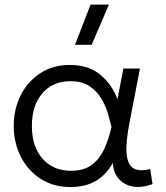

<svg xmlns="http://www.w3.org/2000/svg" viewBox="-20 -774 702 810"><path d="M276.5 15Q205 15 151.5 -19.5Q98 -54 68 -112.5Q38 -171 38 -242.5Q38 -314.5 67.8 -372.8Q97.5 -431 150.5 -465.5Q203.5 -500 273.5 -500Q355 -500 404.5 -457.8Q454 -415.5 475.5 -355L500.5 -485H570.5L527 -260Q509.5 -171.5 514.2 -124.5Q519 -77.5 544 -63.5Q569 -49.5 613.5 -61L623.5 2.5Q556 27.5 508.2 2Q460.5 -23.5 455.5 -86.5Q429 -37.5 385.2 -11.2Q341.5 15 276.5 15ZM280.5 -53.5Q334 -53.5 367.2 -78.5Q400.5 -103.5 419.8 -145.5Q439 -187.5 450.5 -238.5Q445.5 -258 436.8 -290Q428 -322 409.8 -354.5Q391.5 -387 359.5 -409.2Q327.5 -431.5 277 -431.5Q203 -431.5 158.8 -380.5Q114.5 -329.5 114.5 -242.5Q114.5 -155.5 159.5 -104.5Q204.5 -53.5 280.5 -53.5ZM296.5 -585 362 -754.5H439.5L366.5 -585Z"/></svg>

Font: Geologica ExtraLight
Style: Regular
Weight: 200
Designer: Sindre Bremnes, Frode Helland
Foundry: Monokrom Skriftforlag AS
Version: Version 1.010; ttfautohint (v1.8.4.7-5d5b);gftools[0.9.28]